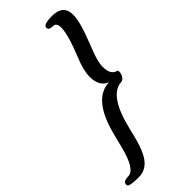

<svg xmlns="http://www.w3.org/2000/svg" viewBox="-394 -940 1160 1160"><g transform="rotate(-45 186.0 -360.0)"><path d="M-64 147.9Q-64 121.1 -20 121.1Q39.1 121.1 77.1 -32.7L98.1 -115.7Q158.2 -358.4 299.8 -363.3Q240.7 -387.2 240.7 -467.8Q240.7 -522.5 271.5 -596.7Q330.1 -740.7 330.1 -800.3Q330.1 -842.3 301.3 -842.3Q265.1 -842.3 265.1 -863.8Q265.1 -890.1 339.8 -890.1Q436 -890.1 436 -804.7Q436 -746.6 389.2 -627L364.7 -563Q338.9 -497.1 338.9 -456.5Q338.9 -387.2 383.3 -377.4Q389.6 -375.5 389.6 -365.7Q389.6 -356 387.2 -347.4Q384.8 -338.9 379.9 -331.1Q369.1 -313 353 -312Q245.1 -305.7 190.4 -78.6Q183.1 -48.8 175.8 -19Q168.5 10.7 158.9 38.6Q149.4 66.4 137.5 90.3Q125.5 114.3 109.4 131.8Q74.2 169.9 22.9 169.9Q-49.8 169.9 -60.1 158.2Q-64 153.8 -64 147.9Z"/></g></svg>

Font: Courgette
Style: Regular
Weight: 400
Designer: Karolina Lach
Foundry: Sorkin Type Co.
Version: Version 1.002